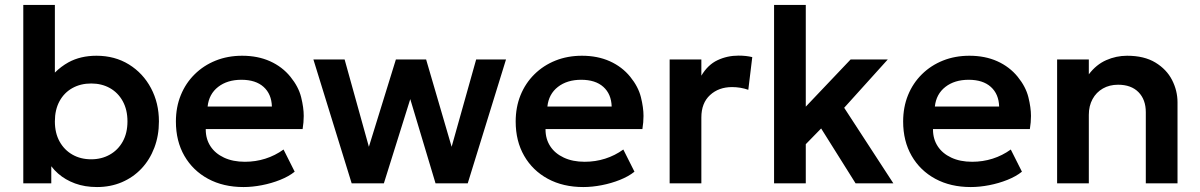

<svg xmlns="http://www.w3.org/2000/svg" viewBox="-20 -740 4842 775"><path d="M371.5 15Q322.5 15 283 0.5Q243.5 -14 214.5 -39.5Q199 -53 187 -69V0H74V-720H201.5V-447Q226 -471.5 256.5 -488.5Q305 -515 369.5 -515Q443.5 -515 500.5 -479.8Q557.5 -444.5 589.5 -384.2Q621.5 -324 621.5 -250Q621.5 -192.5 603 -143.8Q584.5 -95 551 -59.5Q517.5 -24 471.8 -4.5Q426 15 371.5 15ZM348 -97Q390 -97 423.2 -115.8Q456.5 -134.5 475.5 -168.8Q494.5 -203 494.5 -250Q494.5 -297 475.5 -331.5Q456.5 -366 423.5 -384.5Q390.5 -403 348 -403Q305.5 -403 272.2 -384.5Q239 -366 220.2 -331.5Q201.5 -297 201.5 -250Q201.5 -203 220.5 -168.8Q239.5 -134.5 272.5 -115.8Q305.5 -97 348 -97Z M963 15Q881.5 15 820 -18.2Q758.5 -51.5 724.2 -111Q690 -170.5 690 -249.5Q690 -307.5 709.8 -356Q729.5 -404.5 765.8 -440.2Q802 -476 850.8 -495.5Q899.5 -515 957.5 -515Q1020.5 -515 1070 -492.8Q1119.5 -470.5 1152.2 -430.2Q1185 -390 1195.5 -347.8Q1206 -305.5 1206 -272Q1206 -246.5 1201.5 -219H810.5Q810.5 -218 810.5 -217Q810.5 -179 829.5 -149.8Q848.5 -120.5 884.2 -103.8Q920 -87 968.5 -87Q1011.5 -87 1051 -99.5Q1090.5 -112 1124.5 -136.5L1169.5 -47Q1146 -28 1111 -14Q1076 0 1037.2 7.5Q998.5 15 963 15ZM818 -310H1077.5Q1076 -360.5 1044 -389.2Q1012 -418 954.5 -418Q897.5 -418 860.5 -389.2Q823.5 -360.5 818 -310Z M1399.5 0 1245 -500H1371L1469 -147.5L1578 -500H1700L1803 -147.5L1902 -500H2022.5L1868 0H1738L1636 -340L1529.5 0Z M2334.5 15Q2253 15 2191.5 -18.2Q2130 -51.5 2095.8 -111Q2061.5 -170.5 2061.5 -249.5Q2061.5 -307.5 2081.2 -356Q2101 -404.5 2137.2 -440.2Q2173.5 -476 2222.2 -495.5Q2271 -515 2329 -515Q2392 -515 2441.5 -492.8Q2491 -470.5 2523.8 -430.2Q2556.5 -390 2567 -347.8Q2577.5 -305.5 2577.5 -272Q2577.5 -246.5 2573 -219H2182Q2182 -218 2182 -217Q2182 -179 2201 -149.8Q2220 -120.5 2255.8 -103.8Q2291.5 -87 2340 -87Q2383 -87 2422.5 -99.5Q2462 -112 2496 -136.5L2541 -47Q2517.5 -28 2482.5 -14Q2447.5 0 2408.8 7.5Q2370 15 2334.5 15ZM2189.5 -310H2449Q2447.5 -360.5 2415.5 -389.2Q2383.5 -418 2326 -418Q2269 -418 2232 -389.2Q2195 -360.5 2189.5 -310Z M2683 0V-500H2811V-434.5Q2837 -478.5 2876.2 -497Q2915.5 -515.5 2961 -515.5Q2977 -515.5 2990.5 -514Q3004 -512.5 3016.5 -509.5L3000.5 -377.5Q2985 -383 2968.2 -385.8Q2951.5 -388.5 2935 -388.5Q2881 -388.5 2846 -356.2Q2811 -324 2811 -266V0Z M3104.5 0V-720H3232.5V-309.5L3413.5 -500H3563.5L3387.5 -305L3586 0H3433.5L3294.5 -221.5L3232.5 -158V0Z M3898.5 15Q3817 15 3755.5 -18.2Q3694 -51.5 3659.8 -111Q3625.5 -170.5 3625.5 -249.5Q3625.5 -307.5 3645.2 -356Q3665 -404.5 3701.2 -440.2Q3737.5 -476 3786.2 -495.5Q3835 -515 3893 -515Q3956 -515 4005.5 -492.8Q4055 -470.5 4087.8 -430.2Q4120.5 -390 4131 -347.8Q4141.5 -305.5 4141.5 -272Q4141.5 -246.5 4137 -219H3746Q3746 -218 3746 -217Q3746 -179 3765 -149.8Q3784 -120.5 3819.8 -103.8Q3855.5 -87 3904 -87Q3947 -87 3986.5 -99.5Q4026 -112 4060 -136.5L4105 -47Q4081.5 -28 4046.5 -14Q4011.5 0 3972.8 7.5Q3934 15 3898.5 15ZM3753.5 -310H4013Q4011.5 -360.5 3979.5 -389.2Q3947.5 -418 3890 -418Q3833 -418 3796 -389.2Q3759 -360.5 3753.5 -310Z M4247 0V-500H4375V-440Q4405 -479.5 4445.2 -497.2Q4485.5 -515 4529.5 -515Q4598.5 -515 4643.8 -487.5Q4689 -460 4711 -417Q4733 -374 4733 -327V0H4605V-287Q4605 -338 4575.5 -368Q4546 -398 4493 -398Q4458.5 -398 4431.8 -382.8Q4405 -367.5 4390 -340Q4375 -312.5 4375 -276.5V0Z"/></svg>

Font: Geologica EX Med
Style: Regular
Weight: 500
Designer: Sindre Bremnes, Frode Helland
Foundry: Monokrom Skriftforlag AS
Version: Version 1.010;gftools[0.9.28]